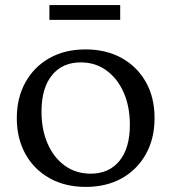

<svg xmlns="http://www.w3.org/2000/svg" viewBox="-20 -724 673 754"><path d="M317 10Q236 10 175 -24Q114 -58 80 -119Q46 -180 46 -260Q46 -340 80 -401Q114 -462 174.5 -496Q235 -530 316 -530Q397 -530 458 -496Q519 -462 553 -401.5Q587 -341 587 -260Q587 -180 553 -119Q519 -58 458.5 -24Q398 10 317 10ZM336 -42Q408 -42 449 -92Q490 -142 490 -234Q490 -305 466 -360Q442 -415 398.5 -447Q355 -479 297 -479Q225 -479 184 -428.5Q143 -378 143 -286Q143 -215 167 -160Q191 -105 234.5 -73.5Q278 -42 336 -42ZM174 -646V-704H452V-646Z"/></svg>

Font: Hedvig Letters Serif 14pt
Style: Regular
Weight: 400
Designer: Alexander Örn & Tor Weibull
Foundry: Kanon Foundry
Version: Version 1.000; ttfautohint (v1.8.4.7-5d5b)